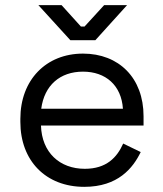

<svg xmlns="http://www.w3.org/2000/svg" viewBox="-20 -711 632 745"><path d="M307 14C438 14 496 -59 526 -121L458 -154C434 -100 393 -56 309 -56C212 -56 142 -119 139 -224H537V-260C537 -409 441 -503 302 -503C159 -503 59 -401 59 -250V-238C59 -87 158 14 307 14ZM129 -691 253 -555H350L473 -691H384L308 -608H294L219 -691ZM140 -289C152 -380 213 -433 302 -433C390 -433 451 -380 457 -289Z"/></svg>

Font: Meta Space
Style: Regular
Weight: 400
Designer: Meta Pool / Florian Karsten
Foundry: Meta Pool / Florian Karsten
Version: Version 2.000;Glyphs 3.1.1 (3137)